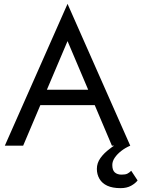

<svg xmlns="http://www.w3.org/2000/svg" viewBox="-20 -755 733 995"><path d="M693 180Q682 195 659.5 207.5Q637 220 605 220Q563 220 536 207.5Q509 195 495.5 172Q482 149 482 120Q482 90 500.5 64Q519 38 549 16Q560 7 571 0H560L471 -210H189L100 0H5L330 -735L655 0Q629 11 608 27.5Q587 44 574.5 62.5Q562 81 562 100Q562 127 575 138.5Q588 150 610 150Q630 150 640 145Q650 140 660 130ZM223 -290H437L330 -542Z"/></svg>

Font: Jost
Style: Regular
Weight: 400
Version: Version 3.710